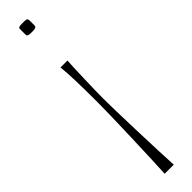

<svg xmlns="http://www.w3.org/2000/svg" viewBox="-286 -571 742 742"><g transform="rotate(-45 85.0 -200.0)"><path d="M60.1 -562.5V-587.4Q60.1 -592.8 60.8 -595Q61.5 -597.2 65.7 -598.6Q69.8 -600.1 79.1 -600.1H90.8Q103 -600.1 106.4 -597.4Q109.9 -594.7 109.9 -587.4V-562.5Q109.9 -558.6 109.1 -556.4Q108.4 -554.2 104 -552Q99.6 -549.8 90.8 -549.8H79.1Q70.3 -549.8 65.9 -551.8Q61.5 -553.7 60.8 -555.7Q60.1 -557.6 60.1 -562.5ZM60.1 200.2Q63.5 139.6 67.9 9Q72.3 -121.6 72.3 -174.8Q72.3 -328.6 65.9 -375H104Q102.1 -354 99.9 -279.1Q97.7 -204.1 97.7 -174.8Q97.7 -121.6 102.1 8.3Q106.4 138.2 109.9 200.2Z"/></g></svg>

Font: Reswysokr
Style: Regular
Weight: 500
Version: Version 0.984